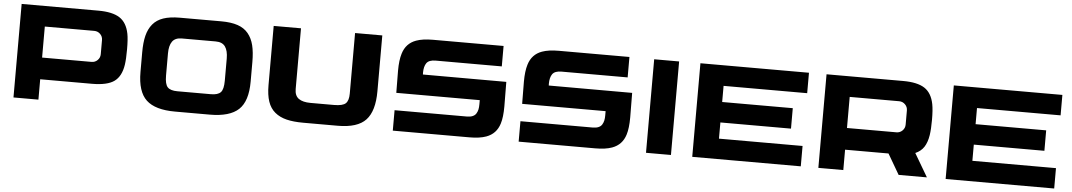

<svg xmlns="http://www.w3.org/2000/svg" viewBox="-37 -1065 7985 1430"><g transform="rotate(5 3955.5 -350.0)"><path d="M882.8 -546.4Q890.6 -506.8 890.6 -430.7Q890.6 -357.9 884.3 -315.4Q871.1 -227.5 818.8 -189.9Q766.6 -152.3 651.9 -152.3H265.6V0H79.1V-699.2H652.3Q758.3 -699.2 812.5 -664.1Q866.7 -628.9 882.8 -546.4ZM698.7 -377.9V-483.4Q698.7 -509.8 680.2 -528.1Q661.6 -546.4 635.3 -546.4H265.6V-314.5H635.3Q661.6 -314.5 680.2 -333Q698.7 -351.6 698.7 -377.9Z M1572.3 -699.7Q1645 -699.7 1694.6 -682.9Q1744.1 -666 1773.7 -630.1Q1803.2 -594.2 1815.9 -543Q1828.6 -491.7 1828.6 -418V-271.5Q1828.6 -124.5 1762 -62.3Q1695.3 0 1546.9 0H1286.6Q1138.2 0 1071.5 -62.3Q1004.9 -124.5 1004.9 -271.5V-418Q1004.9 -491.7 1017.6 -543Q1030.3 -594.2 1059.8 -630.1Q1089.4 -666 1138.9 -682.9Q1188.5 -699.7 1261.2 -699.7ZM1636.2 -261.7V-427.2Q1636.2 -485.4 1614.5 -516.1Q1592.8 -546.9 1543 -546.9H1290Q1240.2 -546.9 1218.5 -516.1Q1196.8 -485.4 1196.8 -427.2V-261.7Q1196.8 -196.8 1218 -174.6Q1239.3 -152.3 1291 -152.3H1542Q1593.8 -152.3 1615 -174.6Q1636.2 -196.8 1636.2 -261.7Z M2571.8 -699.7H2775.4V-282.2Q2775.4 -133.8 2713.1 -67.1Q2650.9 -0.5 2503.9 -0.5H2245.1Q2171.4 -0.5 2120.1 -13.2Q2068.8 -25.9 2033 -55.4Q1997.1 -85 1980.2 -134.5Q1963.4 -184.1 1963.4 -256.8V-699.7H2167.5V-245.6Q2167.5 -195.8 2198 -174.1Q2228.5 -152.3 2286.6 -152.3H2462.4Q2527.3 -152.3 2549.6 -173.6Q2571.8 -194.8 2571.8 -246.6Z M3725.6 -435.5 3727.1 -252Q3727.1 -171.4 3711.9 -123Q3688 -44.9 3612.8 -17.6Q3564.5 0 3488.3 0H2915V-152.8H3455.1Q3481 -152.8 3498.3 -160.2Q3515.6 -167.5 3524.4 -181.6Q3533.2 -195.8 3536.9 -212.4Q3540.5 -229 3540.5 -251.5V-282.7H2916.5L2915 -448.2Q2915 -527.3 2930.7 -577.1Q2954.6 -655.8 3029.3 -682.6Q3077.6 -700.2 3153.8 -700.2H3682.1V-547.4H3187.5Q3137.7 -547.4 3119.6 -521.7Q3101.6 -496.1 3101.6 -448.7L3102.1 -436Z M4666.5 -435.5 4668 -252Q4668 -171.4 4652.8 -123Q4628.9 -44.9 4553.7 -17.6Q4505.4 0 4429.2 0H3856V-152.8H4396Q4421.9 -152.8 4439.2 -160.2Q4456.5 -167.5 4465.3 -181.6Q4474.1 -195.8 4477.8 -212.4Q4481.4 -229 4481.4 -251.5V-282.7H3857.4L3856 -448.2Q3856 -527.3 3871.6 -577.1Q3895.5 -655.8 3970.2 -682.6Q4018.6 -700.2 4094.7 -700.2H4623V-547.4H4128.4Q4078.6 -547.4 4060.5 -521.7Q4042.5 -496.1 4042.5 -448.7L4043 -436Z M4994.6 0H4808.1V-699.2H4994.6Z M5965.3 -546.9H5340.3V-426.3H5868.2V-273.4H5340.3V-152.3H5965.3V0H5153.8V-699.7H5965.3Z M6901.9 -315.9Q6893.1 -260.3 6870.6 -225.8Q6848.1 -191.4 6806.2 -173.3L6908.2 0H6696.8L6607.9 -152.3H6283.2V0H6096.7V-699.7H6669.9Q6775.9 -699.7 6830.1 -664.6Q6884.3 -629.4 6900.4 -546.9Q6908.7 -504.4 6908.7 -430.7Q6908.7 -361.3 6901.9 -315.9ZM6283.2 -546.9V-314.5H6652.8Q6679.2 -314.5 6697.8 -333Q6716.3 -351.6 6716.3 -377.9V-483.4Q6716.3 -509.8 6697.8 -528.3Q6679.2 -546.9 6652.8 -546.9Z M7859.9 -546.9H7234.9V-426.3H7762.7V-273.4H7234.9V-152.3H7859.9V0H7048.3V-699.7H7859.9Z"/></g></svg>

Font: Wadik
Style: Bold
Weight: 700
Designer: Sasha Pavljenko
Version: Version 1.001;Fontself Maker 3.5.4